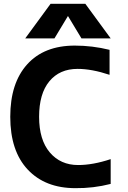

<svg xmlns="http://www.w3.org/2000/svg" viewBox="-20 -982 674 1014"><path d="M564.5 -141.6V-10.7Q473.6 12.7 377.9 11.7Q218.8 11.7 126.5 -86.4Q34.2 -184.6 34.2 -365.2Q34.2 -543 123.5 -642.1Q212.9 -741.2 375 -741.2Q467.8 -741.2 558.6 -718.8V-586.9Q464.8 -618.2 389.6 -618.2Q294.9 -618.2 240.7 -552.7Q186.5 -487.3 186.5 -365.2Q186.5 -243.2 243.2 -176.8Q299.8 -110.4 392.6 -110.4Q470.7 -110.4 564.5 -141.6ZM338.9 -897.5 267.6 -779.3H113.3L247.1 -961.9H430.7L564.5 -779.3H410.2Z"/></svg>

Font: Gen Shin Gothic Bold
Style: Bold
Weight: 700
Designer: [Source Han Sans]
Ryoko NISHIZUKA  (kana & ideographs); Paul D. Hunt (Latin, Greek & Cyrillic); Wenlong ZHANG  (bopomofo
Version: Version 1.002.20150607